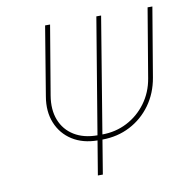

<svg xmlns="http://www.w3.org/2000/svg" viewBox="-81 -809 893 890"><g transform="rotate(-10 365.5 -364.0)"><path d="M670.9 -727.5H693.4L638.7 -402.3Q626.5 -330.6 587.2 -276.1Q547.9 -221.7 489 -191.2Q430.2 -160.6 358.4 -160.2H335.9Q266.6 -160.6 217 -192.1Q167.5 -223.6 145.3 -278.3Q123 -333 134.8 -402.3L188.5 -727.5H211.9L157.2 -402.3Q146.5 -337.4 165.8 -288.1Q185.1 -238.8 230 -211.2Q274.9 -183.6 339.8 -183.6H361.3Q424.8 -183.6 478.8 -211.4Q532.7 -239.3 569.1 -288.8Q605.5 -338.4 616.2 -402.3ZM452.1 -727.5 332 0H308.6L429.7 -727.5Z"/></g></svg>

Font: Inter Tight Thin
Style: Italic
Weight: 250
Italic angle: -9.39999°
Designer: Rasmus Andersson
Foundry: rsms
Version: Version 3.004